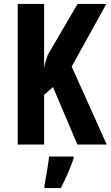

<svg xmlns="http://www.w3.org/2000/svg" viewBox="-20 -827 562 975"><path d="M522 -93H373L249 -385L204 -345V-93H70V-807H204V-478Q205 -490 209.5 -507Q214 -524 223 -549L374 -807H520L344 -489ZM354 -22Q341 15 324 54Q307 93 289 128H206V115Q209 98 213.5 71.5Q218 45 222.5 17.5Q227 -10 229 -32H354Z"/></svg>

Font: Noto Sans Kannada UI ExtraCondensed
Style: Bold
Weight: 700
Width: 2
Designer: Jelle Bosma - Monotype Design Team
Foundry: Monotype Imaging Inc.
Version: Version 2.005; ttfautohint (v1.8.4.7-5d5b)